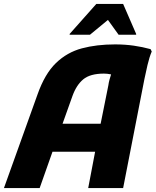

<svg xmlns="http://www.w3.org/2000/svg" viewBox="-35 -953 789 973"><path d="M-15 0 155 -474Q192 -579 248.5 -633.5Q305 -688 380 -708Q455 -728 548 -728Q599 -728 643.5 -721.5Q688 -715 728 -704L734 -692Q722 -664 712.5 -623.5Q703 -583 697 -553L589 0H412L447 -184H231L166 0ZM332 -466 282 -326H475L514 -520Q516 -535 520 -549.5Q524 -564 528 -576Q509 -580 492 -580Q422 -580 387 -551Q352 -522 332 -466ZM318 -777V-781L453 -933H589L655 -781V-777H566L512 -852L421 -777Z"/></svg>

Font: Kufam
Style: Bold Italic
Weight: 700
Italic angle: -11°
Designer: Artur Schmal
Foundry: Original Type
Version: Version 1.301; ttfautohint (v1.8.3)